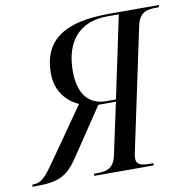

<svg xmlns="http://www.w3.org/2000/svg" viewBox="-120 -793 870 873"><g transform="rotate(-10 315.0 -357.0)"><path d="M-40 0H-22C83 0 123 -22 171 -93L320 -315H401L350 -77C338 -19 306 -10 262 -10H247L245 0H519L521 -10H507C467 -10 442 -15 442 -46C442 -53 444 -67 447 -79L565 -636C578 -695 609 -704 654 -704H668L670 -714H440C241 -714 132 -652 132 -492C132 -407 184 -356 234 -334L86 -122C30 -43 11 -10 -34 -10H-38ZM359 -325C278 -325 232 -380 232 -485C232 -623 301 -704 431 -704H483L403 -325Z"/></g></svg>

Font: Noto Serif Display SemiCondensed
Style: Italic
Weight: 400
Width: 4
Italic angle: -12°
Designer: Monotype Design Team
Foundry: Monotype Imaging Inc.
Version: Version 2.009